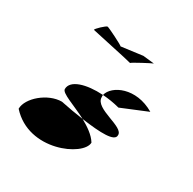

<svg xmlns="http://www.w3.org/2000/svg" viewBox="-146 -921 960 955"><g transform="rotate(30 334.0 -443.0)"><path d="M30 -195C173 -36 428 -152 428 -230C408 -263 369 -289 331 -310C288 -316 242 -324 199 -333C119 -333 30 -257 30 -195ZM158 -722C158 -721 383 -674 396 -669C398 -674 493 -724 500 -726L436 -733L314 -717C312 -722 216 -770 209 -770C201 -770 156 -728 158 -722ZM180 -395C180 -371 259 -348 331 -310C444 -294 524 -292 524 -327C530 -379 359 -384 359 -451C359 -455 358 -460 359 -464C261 -470 180 -446 180 -395ZM359 -464C390 -462 423 -457 457 -448L605 -509C487 -579 373 -525 359 -464ZM396 -669C397 -669 396 -669 396 -669ZM501 -726C501 -726 500 -726 500 -726C500 -726 501 -726 501 -726Z"/></g></svg>

Font: Ampere
Style: SCSuExt
Weight: 400
Version: Version 1